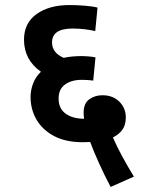

<svg xmlns="http://www.w3.org/2000/svg" viewBox="-20 -652 558 760"><path d="M418 88Q394 43 371.5 -7Q349 -57 337 -90Q323 -89 308 -89Q240 -89 194 -113.5Q148 -138 124.5 -178.5Q101 -219 101 -268Q101 -295 111 -321.5Q121 -348 142 -368Q75 -415 75 -495Q75 -561 125 -596.5Q175 -632 255 -632Q284 -632 315.5 -629.5Q347 -627 366 -622L357 -529Q340 -533 317 -536Q294 -539 267 -539Q186 -539 186 -484Q186 -443 232 -423Q264 -430 302 -430Q316 -430 332.5 -428.5Q349 -427 358 -425L349 -333Q328 -336 304 -336Q263 -336 237.5 -317.5Q212 -299 212 -262Q212 -222 240 -202Q268 -182 313 -182Q311 -194 311 -206Q311 -243 333.5 -259Q356 -275 385 -275Q427 -275 452.5 -249.5Q478 -224 478 -187Q478 -157 464 -138Q450 -119 427 -108Q441 -75 463.5 -33.5Q486 8 510 47Z"/></svg>

Font: Noto Sans SemiCondensed SemiBold
Style: Regular
Weight: 600
Width: 4
Designer: Monotype Design Team
Foundry: Monotype Imaging Inc.
Version: Version 2.013; ttfautohint (v1.8.4.7-5d5b)